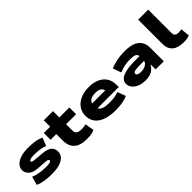

<svg xmlns="http://www.w3.org/2000/svg" viewBox="192 -1771 2848 2848"><g transform="rotate(-45 1615.5 -347.0)"><path d="M342 11Q282 11 229.5 5.5Q177 0 134.5 -10.5Q92 -21 62 -36L99 -169Q135 -153 179.5 -143Q224 -133 268.5 -129Q313 -125 349 -125Q400 -125 427.5 -132.5Q455 -140 455 -158Q455 -170 444.5 -176.5Q434 -183 405 -186L242 -198Q150 -204 106 -247Q62 -290 62 -344Q62 -392 95 -431Q128 -470 195 -493.5Q262 -517 364 -517Q422 -517 471 -511Q520 -505 558 -494Q596 -483 618 -470L569 -345Q536 -358 500 -366Q464 -374 425.5 -377Q387 -380 348 -380Q293 -380 269 -371.5Q245 -363 245 -348Q245 -337 255.5 -330Q266 -323 299 -321L455 -307Q550 -299 593.5 -262Q637 -225 637 -159Q637 -107 601 -68.5Q565 -30 499 -9.5Q433 11 342 11Z M1071 11Q933 11 866.5 -50.5Q800 -112 800 -228V-364H680V-506H813V-639H1006V-506H1216V-364H1006V-234Q1006 -188 1033.5 -168Q1061 -148 1120 -148Q1146 -148 1168.5 -151.5Q1191 -155 1209 -160L1233 -17Q1195 -1 1158 5Q1121 11 1071 11Z M1676 11Q1551 11 1466 -21Q1381 -53 1338.5 -111.5Q1296 -170 1296 -250Q1296 -327 1337 -387Q1378 -447 1454 -482Q1530 -517 1635 -517Q1726 -517 1797 -486.5Q1868 -456 1908.5 -396Q1949 -336 1949 -248V-202H1464V-309H1791L1773 -289Q1771 -339 1737.5 -363Q1704 -387 1638 -387Q1590 -387 1558.5 -374.5Q1527 -362 1510 -337.5Q1493 -313 1493 -278V-258Q1493 -218 1510.5 -190.5Q1528 -163 1570.5 -148.5Q1613 -134 1691 -134Q1749 -134 1800 -142.5Q1851 -151 1881 -165L1929 -35Q1884 -12 1817.5 -0.5Q1751 11 1676 11Z M2299 11Q2229 11 2174 -11.5Q2119 -34 2088 -73Q2057 -112 2057 -161Q2057 -206 2091 -239.5Q2125 -273 2202.5 -291Q2280 -309 2410 -309H2515V-211H2421Q2376 -211 2345 -209Q2314 -207 2295.5 -202.5Q2277 -198 2268.5 -189Q2260 -180 2260 -167Q2260 -148 2281.5 -137Q2303 -126 2346 -126Q2384 -126 2417 -138Q2450 -150 2469.5 -172.5Q2489 -195 2489 -225V-310Q2489 -346 2455 -360.5Q2421 -375 2356 -375Q2297 -375 2241.5 -364Q2186 -353 2128 -328L2082 -460Q2130 -479 2179 -492Q2228 -505 2280 -511Q2332 -517 2387 -517Q2484 -517 2552 -492.5Q2620 -468 2655.5 -415.5Q2691 -363 2691 -276V0H2520V-104H2518Q2497 -67 2467.5 -41Q2438 -15 2397.5 -2Q2357 11 2299 11Z M3098 11Q2981 11 2920 -42Q2859 -95 2859 -193V-705H3069V-210Q3069 -189 3078 -174.5Q3087 -160 3104 -152.5Q3121 -145 3147 -145Q3165 -145 3182 -147Q3199 -149 3210 -151L3225 -8Q3195 2 3166 6.5Q3137 11 3098 11Z"/></g></svg>

Font: Nunito Sans 7pt Expanded Black
Style: Regular
Weight: 900
Width: 7
Designer: Vernon Adams
Foundry: Vernon Adams
Version: Version 3.101;gftools[0.9.27]